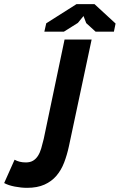

<svg xmlns="http://www.w3.org/2000/svg" viewBox="-71 -890 575 922"><path d="M239 -700H369L260 -188Q251 -146 237 -109.5Q223 -73 200 -46Q177 -19 142.5 -3.5Q108 12 59 12Q31 12 0 6Q-31 0 -51 -11L-1 -123Q22 -110 53 -110Q74 -110 88 -118.5Q102 -127 111.5 -142Q121 -157 127 -177.5Q133 -198 139 -223ZM296 -870H383L484 -777L476 -738H388L343 -779L330 -813L303 -780L236 -738H142L151 -778Z"/></svg>

Font: PT Sans
Style: Bold Italic
Weight: 700
Italic angle: -12°
Designer: A.Korolkova, O.Umpeleva, V.Yefimov
Foundry: ParaType Ltd
Version: Version 2.003W OFL